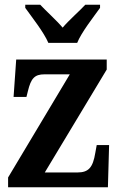

<svg xmlns="http://www.w3.org/2000/svg" viewBox="-20 -786 502 806"><path d="M183 -606H304C322 -651 373 -715 400 -753V-766H338C314 -740 269 -701 243 -670C217 -701 173 -740 149 -766H86V-753C113 -715 164 -651 183 -606ZM14 0H433L438 -177H386L380 -144C370 -83 352 -62 305 -62H168L428 -494V-536H48L37 -379H91L97 -403C110 -457 125 -474 167 -474H273L14 -41Z"/></svg>

Font: Noto Serif Myanmar Condensed
Style: Bold
Weight: 700
Width: 3
Designer: Ben Mitchell and the Monotype Design Team
Foundry: Monotype Imaging Inc.
Version: Version 2.106